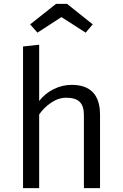

<svg xmlns="http://www.w3.org/2000/svg" viewBox="-20 -980 640 1000"><path d="M329 -960 463 -853 426 -810 300 -891 175 -810 137 -853 272 -960ZM184 -747V-454Q215 -494 260 -516Q305 -538 353 -538Q501 -538 501 -382V0H417V-381Q417 -428 395 -449.5Q373 -471 325 -471Q284 -471 246 -445Q208 -419 184 -384V0H100V-738Z"/></svg>

Font: Fira Mono
Style: Regular
Weight: 400
Designer: Carrois Corporate & Edenspiekermann AG
Foundry: Carrois Corporate GbR & Edenspiekermann AG
Version: Version 3.206;PS 003.206;hotconv 1.0.70;makeotf.lib2.5.58329